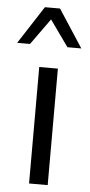

<svg xmlns="http://www.w3.org/2000/svg" viewBox="-76 -789 383 821"><g transform="rotate(5 115.5 -378.5)"><path d="M161.1 0H81.1V-500H161.1ZM253.4 -594.7H193.8L113.8 -707L33.2 -594.7H-22L83 -756.8H147.9Z"/></g></svg>

Font: Segoe UI Historic
Style: Regular
Weight: 400
Foundry: Microsoft Corporation
Version: Version 1.03